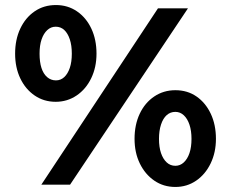

<svg xmlns="http://www.w3.org/2000/svg" viewBox="-20 -733 925 762"><path d="M144 0 607 -700H726L258 0ZM40 -520Q40 -576 60.5 -619.5Q81 -663 117.5 -688Q154 -713 202 -713Q249 -713 285.5 -688Q322 -663 342.5 -619.5Q363 -576 363 -520Q363 -466 342 -422.5Q321 -379 284 -354Q247 -329 201 -329Q154 -329 117.5 -354Q81 -379 60.5 -422Q40 -465 40 -520ZM265 -520Q265 -553 257 -577Q249 -601 235 -614Q221 -627 201 -627Q182 -627 167.5 -613.5Q153 -600 145 -576.5Q137 -553 137 -520Q137 -487 144.5 -463.5Q152 -440 167 -427Q182 -414 202 -414Q221 -414 235 -427Q249 -440 257 -463.5Q265 -487 265 -520ZM514 -182Q514 -238 534.5 -281.5Q555 -325 592 -350Q629 -375 676 -375Q724 -375 760 -350Q796 -325 816.5 -281.5Q837 -238 837 -182Q837 -128 816 -84.5Q795 -41 758.5 -16Q722 9 676 9Q629 9 592.5 -16Q556 -41 535 -84Q514 -127 514 -182ZM740 -182Q740 -214 732 -238Q724 -262 709.5 -275.5Q695 -289 676 -289Q656 -289 641.5 -276Q627 -263 619 -238.5Q611 -214 611 -182Q611 -149 619 -125.5Q627 -102 641.5 -88.5Q656 -75 676 -75Q695 -75 709.5 -88.5Q724 -102 732 -125.5Q740 -149 740 -182Z"/></svg>

Font: Mach Medium
Style: Regular
Weight: 500
Version: Version 1.002